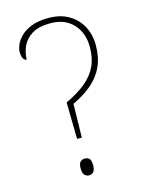

<svg xmlns="http://www.w3.org/2000/svg" viewBox="-112 -790 639 861"><g transform="rotate(-15 207.5 -359.5)"><path d="M180 -337Q236 -363 272.5 -393Q309 -423 327 -461Q345 -499 345 -551Q345 -616 306.5 -657.5Q268 -699 201 -699Q146 -699 114.5 -679Q83 -659 70 -629Q57 -599 57 -569Q47 -569 41 -580Q35 -591 35 -611Q35 -624 43 -643Q51 -662 69.5 -680.5Q88 -699 119.5 -711.5Q151 -724 199 -724Q253 -724 292 -701.5Q331 -679 352 -640Q373 -601 373 -551Q373 -496 354.5 -454.5Q336 -413 299.5 -381Q263 -349 208 -323L205 -167H183ZM193 5Q182 5 173 -3.5Q164 -12 164 -35Q164 -58 173 -65.5Q182 -73 193 -73Q205 -73 213.5 -65.5Q222 -58 222 -35Q222 -12 213.5 -3.5Q205 5 193 5Z"/></g></svg>

Font: Noto Serif Hebrew Thin
Style: Regular
Weight: 250
Version: Version 2.003